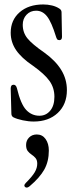

<svg xmlns="http://www.w3.org/2000/svg" viewBox="-20 -536 348 861"><path d="M131 9Q108 9 82 3.5Q56 -2 40 -10Q31 -15 31 -27L28 -139Q28 -156 41 -156Q52 -156 56 -140Q73 -69 97.5 -43Q122 -17 157 -17Q186 -17 205 -39.5Q224 -62 224 -102Q224 -142 202 -173Q180 -204 128 -241Q76 -276 52 -311.5Q28 -347 28 -389Q28 -446 68 -481Q108 -516 174 -516Q194 -516 213 -511.5Q232 -507 247 -497Q256 -491 256 -481L258 -371Q258 -356 246 -356Q239 -356 236 -360.5Q233 -365 231 -372Q211 -437 191 -462.5Q171 -488 142 -488Q116 -488 99 -470Q82 -452 82 -425Q82 -390 103 -364Q124 -338 179 -300Q229 -264 254.5 -222.5Q280 -181 280 -132Q280 -68 239 -29.5Q198 9 131 9ZM145 67Q170 67 184.5 87.5Q199 108 199 139Q199 188 178.5 224.5Q158 261 113 299Q101 309 93 303Q84 296 96 284Q125 255 136 236Q147 217 147 198Q147 182 139.5 173Q132 164 122 157.5Q112 151 104.5 141.5Q97 132 97 114Q97 94 110.5 80.5Q124 67 145 67Z"/></svg>

Font: Instrument Serif
Style: Regular
Weight: 400
Designer: Rodrigo Fuenzalida
Foundry: fragTYPE
Version: Version 1.000; ttfautohint (v1.8.4.7-5d5b);gftools[0.9.27]